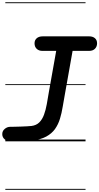

<svg xmlns="http://www.w3.org/2000/svg" viewBox="-52 -1250 878 1698"><path d="M38 0Q12 0 -10 -17.5Q-32 -35 -32 -64Q-32 -92 -10 -110.2Q12 -128.5 38 -128.5Q49.5 -128.5 75 -129Q100.5 -129.5 130.8 -130.5Q161 -131.5 187.2 -133Q213.5 -134.5 226.5 -136Q269.5 -141.5 295.8 -167.8Q322 -194 337.2 -235.5Q352.5 -277 361.8 -329Q371 -381 380.5 -438L445 -800H323.5Q291.5 -800 272.5 -818.2Q253.5 -836.5 253.5 -866.5Q253.5 -895 272.8 -911.8Q292 -928.5 325.5 -928.5H737Q768.5 -928.5 787.5 -912.2Q806.5 -896 806.5 -866.5Q806.5 -838.5 788.2 -819.2Q770 -800 736 -800H590L522.5 -420Q511.5 -362 502.5 -305.8Q493.5 -249.5 478.2 -199.5Q463 -149.5 434.5 -109.2Q406 -69 356.8 -42.2Q307.5 -15.5 229.5 -6Q220 -4.5 195.2 -3.5Q170.5 -2.5 140 -1.8Q109.5 -1 81.8 -0.5Q54 0 38 0ZM38 0Q12 0 -10 -17.5Q-32 -35 -32 -64Q-32 -92 -10 -110.2Q12 -128.5 38 -128.5Q49.5 -128.5 75 -129Q100.5 -129.5 130.8 -130.5Q161 -131.5 187.2 -133Q213.5 -134.5 226.5 -136Q269.5 -141.5 295.8 -167.8Q322 -194 337.2 -235.5Q352.5 -277 361.8 -329Q371 -381 380.5 -438L445 -800H323.5Q291.5 -800 272.5 -818.2Q253.5 -836.5 253.5 -866.5Q253.5 -895 272.8 -911.8Q292 -928.5 325.5 -928.5H737Q768.5 -928.5 787.5 -912.2Q806.5 -896 806.5 -866.5Q806.5 -838.5 788.2 -819.2Q770 -800 736 -800H590L522.5 -420Q511.5 -362 502.5 -305.8Q493.5 -249.5 478.2 -199.5Q463 -149.5 434.5 -109.2Q406 -69 356.8 -42.2Q307.5 -15.5 229.5 -6Q220 -4.5 195.2 -3.5Q170.5 -2.5 140 -1.8Q109.5 -1 81.8 -0.5Q54 0 38 0ZM-5 420.5H704.5V428.5H-5ZM-5 -16H704.5V0H-5ZM-5 -505.5H704.5V-497.5H-5ZM-5 -1230H704.5V-1222H-5Z"/></svg>

Font: Edu VIC WA NT Pre Guide
Style: Regular
Weight: 400
Designer: Tina and Corey Anderson, Eben Sorkin, Mirko Velimirovic
Foundry: Google for Education
Version: Version 1.000